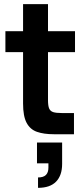

<svg xmlns="http://www.w3.org/2000/svg" viewBox="-20 -646 395 924"><path d="M239 0Q191 0 158 -11.5Q125 -23 108 -55Q91 -87 91 -148V-395H6V-496H91V-626H211V-496H341V-395H211V-164Q211 -137 216.5 -124Q222 -111 236 -106.5Q250 -102 277 -102H336V0ZM163 258V208Q189 208 201 196Q213 184 213 161V140H158V40H279V143Q279 198 250 228Q221 258 163 258Z"/></svg>

Font: Host Grotesk SemiBold
Style: Regular
Weight: 600
Designer: Doukan Karapınar
Foundry: Element Type
Version: Version 1.003